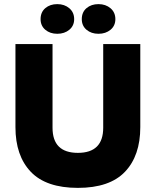

<svg xmlns="http://www.w3.org/2000/svg" viewBox="-20 -902 756 932"><path d="M661 -688V-285Q661 -146 586.5 -68Q512 10 358 10Q204 10 129.5 -68Q55 -146 55 -285V-688H235V-282Q235 -160 358 -160Q481 -160 481 -282V-688ZM177 -809Q177 -843 200 -862.5Q223 -882 258 -882Q293 -882 316.5 -862Q340 -842 340 -809Q340 -777 316.5 -757.5Q293 -738 258 -738Q223 -738 200 -757.5Q177 -777 177 -809ZM377 -809Q377 -843 400 -862.5Q423 -882 458 -882Q493 -882 516.5 -862Q540 -842 540 -809Q540 -777 516.5 -757.5Q493 -738 458 -738Q423 -738 400 -757.5Q377 -777 377 -809Z"/></svg>

Font: Roundo
Style: Bold
Weight: 700
Designer: Namrata Goyal (Gurmukhi), Shiva Nallaperumal (Latin)
Foundry: Indian Type Foundry
Version: Version 1.000;PS 1.0;hotconv 1.0.88;makeotf.lib2.5.647800